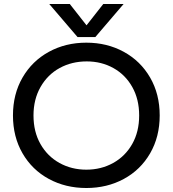

<svg xmlns="http://www.w3.org/2000/svg" viewBox="-20 -928 866 963"><path d="M227 -908H330L414 -801L498 -908H600L458 -742H369ZM45 -349Q45 -456 93 -539Q141 -622 225 -668Q309 -714 413 -714Q517 -714 601 -668Q685 -622 733 -539Q781 -456 781 -349Q781 -242 733 -159Q685 -76 601 -30.5Q517 15 413 15Q309 15 225 -30.5Q141 -76 93 -159Q45 -242 45 -349ZM678 -349Q678 -430 643.5 -491.5Q609 -553 549 -586.5Q489 -620 415 -620Q340 -620 279.5 -587Q219 -554 183.5 -492Q148 -430 148 -349Q148 -267 183 -205.5Q218 -144 278.5 -110.5Q339 -77 413 -77Q487 -77 547.5 -110.5Q608 -144 643 -205.5Q678 -267 678 -349Z"/></svg>

Font: Prompt
Style: Regular
Weight: 400
Designer: Katatrad Team
Foundry: CadsonDemak
Version: Version 1.001